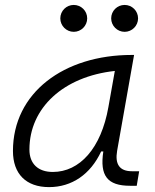

<svg xmlns="http://www.w3.org/2000/svg" viewBox="-20 -744 626 774"><path d="M177.7 10.3C269.5 10.3 344.7 -41 387.7 -133.3H396.5C381.8 -36.1 412.1 4.9 504.4 4.9H531.2L541 -53.7H511.7C461.9 -53.7 442.9 -82 452.1 -135.7L520.5 -522.5H511.2C237.3 -522.5 32.2 -370.1 32.2 -135.3C32.2 -43 85 10.3 177.7 10.3ZM192.9 -50.8C133.8 -50.8 98.6 -83.5 98.6 -141.1C98.6 -309.6 236.3 -435.5 442.9 -458L417 -312.5C387.7 -145.5 300.8 -50.8 192.9 -50.8ZM277.3 -615.7C307.1 -615.7 331.5 -640.1 331.5 -669.9C331.5 -700.2 307.1 -724.1 277.3 -724.1C247.6 -724.1 223.1 -700.2 223.1 -669.9C223.1 -640.1 247.6 -615.7 277.3 -615.7ZM482.4 -615.7C512.2 -615.7 536.6 -640.1 536.6 -669.9C536.6 -700.2 512.2 -724.1 482.4 -724.1C452.6 -724.1 428.2 -700.2 428.2 -669.9C428.2 -640.1 452.6 -615.7 482.4 -615.7Z"/></svg>

Font: Cascadia Code NF Light
Style: Italic
Weight: 300
Italic angle: -10°
Monospace: yes
Designer: Aaron Bell
Foundry: Saja Typeworks
Version: Version 2404.023